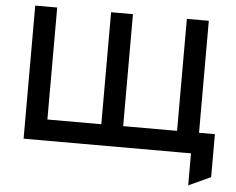

<svg xmlns="http://www.w3.org/2000/svg" viewBox="-57 -769 1239 1006"><g transform="rotate(5 562.0 -266.0)"><path d="M968.5 168.5V0H917.5V-111H1084.5V115ZM88 0V-700H203.5V-111H487V-700H602V-111H885.5V-700H1001V0Z"/></g></svg>

Font: Overpass SemiBold
Style: Regular
Weight: 600
Designer: Delve Withrington, Dave Bailey, Thomas Jockin
Foundry: Delve Fonts LLC
Version: Version 4.000